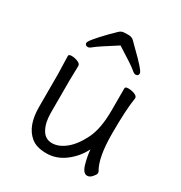

<svg xmlns="http://www.w3.org/2000/svg" viewBox="-174 -850 937 993"><g transform="rotate(30 295.0 -353.5)"><path d="M162 -456 160 -368V-175Q160 -117 181 -79.5Q202 -42 242.5 -42Q283 -42 323.5 -75Q364 -108 395 -171.5Q426 -235 426 -342V-475Q426 -485 445 -485Q464 -485 482 -478Q500 -471 500 -459V-457Q488 -385 488 -241Q488 -97 526 -35Q527 -33 527 -25.5Q527 -18 513.5 -2.5Q500 13 485 13Q460 13 447.5 -31Q435 -75 432 -114Q405 -59 354.5 -20.5Q304 18 244 18Q184 18 152 -9Q92 -58 92 -171V-368L89 -474Q89 -484 107 -484Q125 -484 143.5 -476.5Q162 -469 162 -456ZM298 -657Q197 -593 180.5 -579Q164 -565 156 -565Q138 -565 138 -580.5Q138 -596 218 -678Q239 -699 250.5 -710Q262 -721 272.5 -723Q283 -725 305 -725Q327 -725 339 -713L370 -682Q457 -598 457 -581.5Q457 -565 439 -565Q431 -565 413.5 -580.5Q396 -596 298 -657Z"/></g></svg>

Font: LXGW WenKai Lite
Style: Regular
Weight: 400
Designer: LXGW / Fontworks Inc.
Foundry: LXGW / Fontworks Inc.
Version: Version 1.511; March 25, 2025